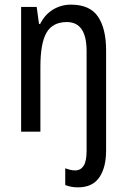

<svg xmlns="http://www.w3.org/2000/svg" viewBox="-20 -567 545 827"><path d="M316 240Q286 240 261 230V158Q272 162 282.5 164.5Q293 167 304 167Q327 167 340 147.5Q353 128 353 83V-347Q353 -472 268 -472Q207 -472 180.5 -426.5Q154 -381 154 -279V0H71V-537H138L148 -464H153Q173 -504 208 -525.5Q243 -547 286 -547Q367 -547 402 -495.5Q437 -444 437 -350V81Q437 155 407.5 197.5Q378 240 316 240Z"/></svg>

Font: Noto Sans Tamil Condensed
Style: Regular
Weight: 400
Width: 3
Designer: Jelle Bosma - Monotype Design Team
Foundry: Monotype Imaging Inc.
Version: Version 2.004; ttfautohint (v1.8.4.7-5d5b)